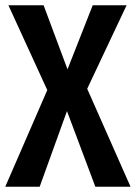

<svg xmlns="http://www.w3.org/2000/svg" viewBox="-23 -711 517 731"><path d="M474 0H340L232 -288L128 0H-3L157 -368L9 -691H143L234 -447L330 -691H459L309 -373Z"/></svg>

Font: Fira Sans Compressed Medium
Style: Regular
Weight: 500
Width: 1
Designer: bBox Type GmbH & Carrois Corporate GbR & Edenspiekermann AG
Foundry: bBox Type GmbH & Carrois Corporate GbR & Edenspiekermann AG
Version: Version 4.301